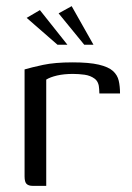

<svg xmlns="http://www.w3.org/2000/svg" viewBox="-20 -605 431 625"><path d="M130.5 0H86.3Q73.1 0 66.5 -6.3Q60 -12.7 60 -30.7V-379Q81.6 -385.5 120.2 -393.8Q158.9 -402 216.3 -402Q270.1 -402 301.5 -394.6Q333 -387.2 347.7 -373.9Q362.4 -360.6 366.5 -342.2Q370.7 -323.8 370.7 -300.8H303.5L302.8 -314.8Q302 -338.4 288.3 -348.7Q274.5 -359.1 255.2 -361.8Q236 -364.4 217.4 -364.4Q188.3 -364.4 165.8 -359.2Q143.3 -353.9 130.5 -345.9ZM167.2 -459.3 66.8 -546.8 109.9 -572.1 199.5 -459.3ZM254.3 -459.3 170.8 -561.5 213.3 -585 284.3 -459.3Z"/></svg>

Font: Genos Thin
Style: Regular
Weight: 100
Designer: Robert E. Leuschke
Foundry: Robert E. Leuschke
Version: Version 1.010